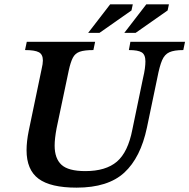

<svg xmlns="http://www.w3.org/2000/svg" viewBox="-20 -849 870 882"><path d="M332 13Q212 13 157 -28Q102 -69 102 -159Q102 -199 112 -248L171 -531Q177 -556 177 -571Q177 -599 158.5 -609Q140 -619 95 -619L103 -657H417L409 -619Q368 -619 346.5 -611.5Q325 -604 314.5 -583.5Q304 -563 296 -526L240 -260Q231 -212 231 -180Q231 -121 262.5 -92Q294 -63 372 -63Q466 -63 517 -106.5Q568 -150 588 -254L637 -490Q643 -515 645.5 -534Q648 -553 648 -567Q648 -598 631 -608.5Q614 -619 572 -619L579 -657H830L822 -619Q780 -619 758 -609Q736 -599 724.5 -572Q713 -545 703 -493L655 -263Q626 -125 551 -56Q476 13 332 13ZM603 -698H551L652 -829H756L750 -801ZM437 -698H385L486 -829H590L584 -801Z"/></svg>

Font: STIX Two Text SemiBold
Style: Italic
Weight: 600
Italic angle: -12°
Designer: Ross Mills, John Hudson & Paul Hanslow, Tiro Typeworks Ltd; with prior portions MicroPress Inc. and Coen Hoffman, Elsevi
Foundry: Tiro Typeworks Ltd
Version: Version 2.13 b171